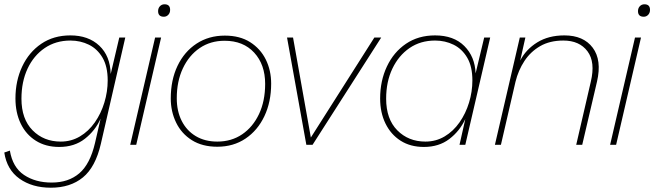

<svg xmlns="http://www.w3.org/2000/svg" viewBox="-38 -675 3050 895"><path d="M199 200Q112 200 53 158Q-6 116 -18 36L8 27Q21 105 74 140.5Q127 176 203 176Q281 176 331.5 133Q382 90 405 -9L431 -122Q406 -66 357.5 -28Q309 10 238 10Q175 10 129 -19Q83 -48 58.5 -99Q34 -150 34 -216Q34 -298 65.5 -365Q97 -432 154.5 -471Q212 -510 290 -510Q374 -510 425 -462Q476 -414 478 -330L518 -500H546L432 -4Q407 104 348.5 152Q290 200 199 200ZM245 -15Q294 -15 334.5 -39Q375 -63 404 -104.5Q433 -146 448.5 -197Q464 -248 464 -300Q464 -365 440 -406Q416 -447 376.5 -466.5Q337 -486 290 -486Q222 -486 170.5 -451Q119 -416 90.5 -355Q62 -294 62 -215Q62 -120 114 -67.5Q166 -15 245 -15Z M713 -500 597 0H569L685 -500ZM726 -597Q699 -597 699 -623Q699 -637 707.5 -646Q716 -655 729 -655Q755 -655 755 -629Q755 -615 746.5 -606Q738 -597 726 -597Z M975 9Q905 9 856.5 -21.5Q808 -52 783 -103.5Q758 -155 758 -216Q758 -302 789.5 -368Q821 -434 878 -471.5Q935 -509 1010 -509Q1080 -509 1128 -478.5Q1176 -448 1201 -397.5Q1226 -347 1226 -285Q1226 -200 1194.5 -133.5Q1163 -67 1106.5 -29Q1050 9 975 9ZM975 -15Q1041 -15 1091 -49Q1141 -83 1169.5 -143.5Q1198 -204 1198 -284Q1198 -374 1147 -429.5Q1096 -485 1009 -485Q943 -485 893 -451Q843 -417 814.5 -356.5Q786 -296 786 -217Q786 -157 809 -111.5Q832 -66 874.5 -40.5Q917 -15 975 -15Z M1707 -500H1739L1419 0H1390L1300 -500H1328L1411 -34Z M1938 10Q1875 10 1829.5 -19Q1784 -48 1759 -99Q1734 -150 1734 -216Q1734 -298 1765.5 -365Q1797 -432 1854.5 -471Q1912 -510 1990 -510Q2077 -510 2126.5 -460.5Q2176 -411 2179 -333L2219 -500H2247L2131 0H2104L2131 -120Q2105 -64 2056.5 -27Q2008 10 1938 10ZM1945 -15Q1994 -15 2034.5 -39Q2075 -63 2104 -104.5Q2133 -146 2148.5 -197Q2164 -248 2164 -300Q2164 -365 2140 -406Q2116 -447 2076.5 -466.5Q2037 -486 1990 -486Q1922 -486 1871 -451Q1820 -416 1791 -355Q1762 -294 1762 -215Q1762 -120 1814 -67.5Q1866 -15 1945 -15Z M2269 0 2385 -500H2411L2387 -393Q2414 -445 2466.5 -477.5Q2519 -510 2593 -510Q2682 -510 2725 -452.5Q2768 -395 2745 -295L2676 0H2648L2716 -294Q2738 -386 2700.5 -436Q2663 -486 2588 -486Q2525 -486 2480 -460Q2435 -434 2406.5 -390.5Q2378 -347 2365 -294L2297 0Z M2950 -500 2834 0H2806L2922 -500ZM2963 -597Q2936 -597 2936 -623Q2936 -637 2944.5 -646Q2953 -655 2966 -655Q2992 -655 2992 -629Q2992 -615 2983.5 -606Q2975 -597 2963 -597Z"/></svg>

Font: Prodigy Sans ExtraLight
Style: Italic
Weight: 200
Italic angle: -13°
Designer: Wei Huang
Foundry: Wei Huang
Version: Version 1.003; ttfautohint (v1.8.3)